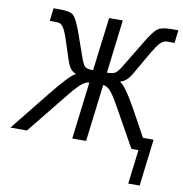

<svg xmlns="http://www.w3.org/2000/svg" viewBox="-94 -733 950 997"><g transform="rotate(10 380.5 -234.5)"><path d="M708 180 738 -67H682L608 -202C563 -283 531 -327 513 -333C548 -344 564 -367 585 -406L645 -510C660 -535 673 -554 684 -565C695 -576 707 -581 719 -581H758L766 -649H732C697 -649 672 -644 658 -634C644 -624 624 -598 599 -556L515 -417C502 -396 492 -382 483 -377C475 -371 460 -368 439 -368L473 -649H401L366 -368C345 -368 331 -371 324 -377C317 -382 310 -396 302 -417L253 -556C237 -598 224 -624 212 -634C201 -644 177 -649 142 -649H108L100 -581H138C151 -581 161 -576 169 -565C178 -554 186 -535 195 -510L229 -406C241 -368 252 -344 283 -333C264 -327 222 -283 157 -202L-5 0H82L245 -202C279 -245 304 -272 319 -284C333 -295 346 -301 358 -301L321 0H394L431 -301C442 -301 454 -295 466 -284C478 -272 496 -245 520 -202L633 0H670L648 180Z"/></g></svg>

Font: Gamestation Condensed
Style: Italic
Weight: 400
Width: 3
Designer: Jonas Hecksher
Foundry: Jonas Hecksher, Playtypeª, e-types AS
Version: Version 1.003